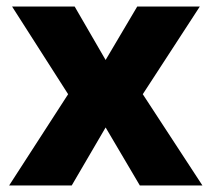

<svg xmlns="http://www.w3.org/2000/svg" viewBox="-20 -569 649 589"><path d="M189 -280 17 -549H209L304 -385L401 -549H593L418 -280L601 0H409L304 -178L200 0H8Z"/></svg>

Font: Noto Sans Khmer ExtraBold
Style: Regular
Weight: 800
Version: Version 2.003